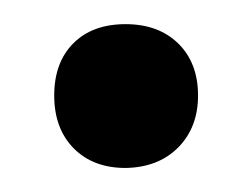

<svg xmlns="http://www.w3.org/2000/svg" viewBox="-20 -123 209 159"><path d="M84 16.1Q57.1 16.1 41 -0.2Q24.9 -16.6 24.9 -43.9Q24.9 -71.3 40.8 -87.2Q56.6 -103 84 -103Q111.3 -103 127.7 -86.9Q144 -70.8 144 -43.9Q144 -17.6 127.7 -1Q111.3 15.6 84 16.1Z"/></svg>

Font: Neutral Grotesk
Style: Regular
Weight: 400
Designer: Nawras Khrais
Foundry: Nawras Khrais
Version: Version 1.000;PS 001.000;hotconv 1.0.88;makeotf.lib2.5.64775